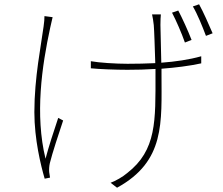

<svg xmlns="http://www.w3.org/2000/svg" viewBox="-20 -822 1040 894"><path d="M225 -742 187 -747C187 -736 186 -717 183 -699C172 -614 140 -461 140 -300C140 -173 170 -52 188 10L213 5C212 -2 210 -12 209 -21C208 -33 209 -49 212 -62C222 -104 256 -208 274 -261L251 -273C230 -210 206 -137 192 -83C142 -287 175 -515 214 -694C218 -711 222 -730 225 -742ZM810 -773 781 -763C800 -727 826 -667 841 -624L872 -636C856 -678 828 -739 810 -773ZM907 -802 878 -792C899 -757 922 -700 939 -655L970 -667C952 -709 926 -768 907 -802ZM403 -537V-504C440 -500 520 -497 573 -497C616 -497 660 -498 704 -501V-476C704 -260 710 -123 572 -16C551 2 519 20 495 29L525 52C750 -71 732 -252 732 -476V-502C798 -507 862 -515 917 -527V-560C860 -544 797 -535 731 -530L727 -706C727 -728 728 -744 729 -755H688C691 -740 694 -726 696 -705C698 -684 701 -594 703 -528C660 -526 617 -525 574 -525C519 -525 441 -530 403 -537Z"/></svg>

Font: Harano Aji Gothic ExtraLight
Style: Regular
Weight: 250
Foundry: Masamichi Hosoda
Version: HaranoAjiGothic-ExtraLight version 20230610;ttx 4.39.4